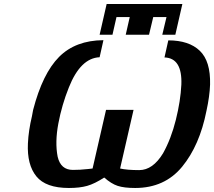

<svg xmlns="http://www.w3.org/2000/svg" viewBox="-20 -916 1066 956"><path d="M476 -743 511 -896H888L853 -743H788L809 -831H743L722 -743H606L626 -831H560L540 -743ZM139 -337 145 -369Q192 -550 274 -632.5Q356 -715 495 -716L476 -631Q381 -627 323 -481Q288 -394 270.5 -301Q253 -208 267 -136Q282 -70 343 -70Q367 -70 379 -71Q430 -75 441 -77L508 -369H645L578 -77Q613 -69 673 -69Q741 -69 792 -153Q832 -225 855.5 -319Q879 -413 883 -495Q888 -627 799 -630L818 -715Q921 -715 975 -663Q1029 -611 1026 -495Q1024 -437 1008 -364Q974 -192 887 -86Q800 20 653 20Q598 20 566 9.5Q534 -1 499 -32Q451 -1 414 9.5Q377 20 323 20Q208 20 161 -38Q114 -96 119 -202Q122 -266 139 -337Z"/></svg>

Font: Coval
Style: ExtraBold Italic
Weight: 800
Foundry: Context Ltd
Version: Version 001.000